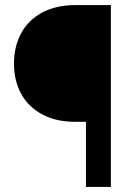

<svg xmlns="http://www.w3.org/2000/svg" viewBox="-20 -735 532 755"><path d="M35 -485Q35 -552 63 -604Q91 -656 145.5 -685.5Q200 -715 276 -715H416V0H318V-256H276Q200 -256 145.5 -285.5Q91 -315 63 -366.5Q35 -418 35 -485Z"/></svg>

Font: Freesentation 6 SemiBold
Style: Regular
Weight: 600
Designer: glyphs from Roboto by Christian Robertson / Hangul glyphs from Noto Sans CJK(Source Han Sans) by Jang Soo-young and Kang
Foundry: PT&
Version: Version 2.001